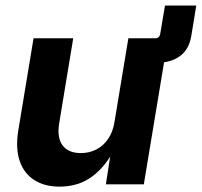

<svg xmlns="http://www.w3.org/2000/svg" viewBox="-20 -676 740 704"><path d="M497.6 -446.3 512.7 -535.6H548.8Q564.9 -535.6 567.4 -551.8L585 -655.8H699.7L681.6 -545.4Q673.3 -494.6 640.1 -470.5Q606.9 -446.3 559.1 -446.3ZM198.7 8.3Q143.1 8.3 105.2 -16.1Q67.4 -40.5 52 -86.4Q36.6 -132.3 46.9 -196.8L103 -535.6H248.5L196.8 -222.7Q188.5 -171.4 209.5 -143.1Q230.5 -114.7 276.4 -114.7Q307.1 -114.7 332.8 -127.7Q358.4 -140.6 376.2 -166.3Q394 -191.9 399.9 -229.5L450.7 -535.6H596.2L507.3 0H368.2L389.2 -135.7H402.8Q369.1 -66.9 318.6 -29.3Q268.1 8.3 198.7 8.3Z"/></svg>

Font: Inter 20pt
Style: Bold Italic
Weight: 700
Italic angle: -9.3988°
Version: Version 4.001;git-66647c0bb